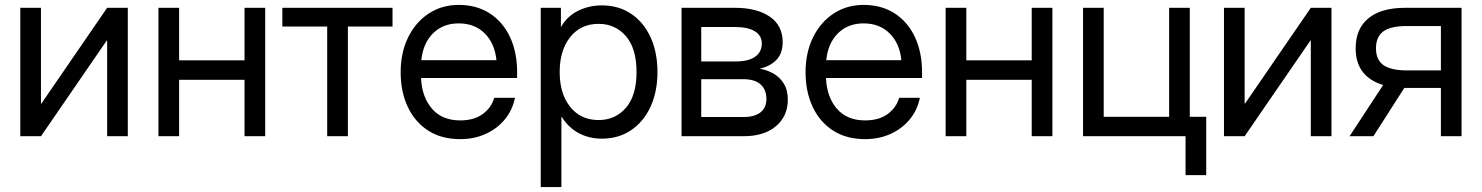

<svg xmlns="http://www.w3.org/2000/svg" viewBox="-20 -547 5951 771"><path d="M493.2 0H410.2V-384.3H408.7L144.5 0H61.5V-515.6H144.5V-130.9H146L410.2 -515.6H493.2Z M699.2 -515.6V-304.7H961.9V-515.6H1044.9V0H961.9V-226.6H699.2V0H616.2V-515.6Z M1293.9 0V-440.4H1113.8V-515.6H1556.2V-440.4H1377V0Z M1828.1 11.7Q1752.4 11.7 1699 -22.9Q1645.5 -57.6 1617.2 -118.4Q1588.9 -179.2 1588.9 -256.8Q1588.9 -335.4 1618.7 -396.5Q1648.4 -457.5 1701.2 -492.4Q1753.9 -527.3 1822.3 -527.3Q1894 -527.3 1946.8 -493.2Q1999.5 -459 2028.1 -397.9Q2056.6 -336.9 2056.6 -256.8V-233.9H1670.9Q1673.8 -158.2 1714.4 -110.8Q1754.9 -63.5 1828.1 -63.5Q1883.3 -63.5 1918.2 -88.9Q1953.1 -114.3 1964.8 -154.3H2047.9Q2038.1 -105 2007.3 -67.6Q1976.6 -30.3 1930.4 -9.3Q1884.3 11.7 1828.1 11.7ZM1671.9 -305.2H1973.6Q1966.8 -373 1926.3 -413.1Q1885.7 -453.1 1822.3 -453.1Q1758.8 -453.1 1718.8 -413.1Q1678.7 -373 1671.9 -305.2Z M2151.4 204.1V-515.6H2232.4V-439.5H2233.4Q2258.3 -482.9 2302.2 -504.2Q2346.2 -525.4 2396.5 -525.4Q2463.9 -525.4 2514.2 -491.7Q2564.5 -458 2592.3 -397.7Q2620.1 -337.4 2620.1 -257.8Q2620.1 -178.7 2592.3 -118.4Q2564.5 -58.1 2514.2 -24.2Q2463.9 9.8 2396.5 9.8Q2346.2 9.8 2304.7 -12Q2263.2 -33.7 2235.4 -78.1H2234.4V204.1ZM2383.8 -64.9Q2450.7 -64.9 2493.4 -114Q2536.1 -163.1 2536.1 -257.8Q2536.1 -352.5 2493.4 -401.9Q2450.7 -451.2 2383.8 -451.2Q2312 -451.2 2269.8 -398.2Q2227.5 -345.2 2227.5 -257.8Q2227.5 -170.4 2269.8 -117.7Q2312 -64.9 2383.8 -64.9Z M2716.8 0V-515.6H2931.6Q3019.5 -515.6 3071.3 -480Q3123 -444.3 3123 -378.4Q3123 -332.5 3097.7 -306.4Q3072.3 -280.3 3030.3 -271Q3059.1 -266.6 3085 -252.2Q3110.8 -237.8 3127.2 -211.7Q3143.6 -185.5 3143.6 -146Q3143.6 -81.1 3096.2 -40.5Q3048.8 0 2965.8 0ZM2795.9 -77.1H2965.8Q3010.3 -77.1 3033.9 -95.9Q3057.6 -114.7 3057.6 -148.9Q3057.6 -187.5 3033.9 -208.3Q3010.3 -229 2965.8 -229H2795.9ZM2795.9 -300.3H2935.5Q2985.4 -300.3 3012.2 -319.1Q3039.1 -337.9 3039.1 -372.6Q3039.1 -404.3 3011.2 -421.4Q2983.4 -438.5 2931.6 -438.5H2795.9Z M3454.1 11.7Q3378.4 11.7 3325 -22.9Q3271.5 -57.6 3243.2 -118.4Q3214.8 -179.2 3214.8 -256.8Q3214.8 -335.4 3244.6 -396.5Q3274.4 -457.5 3327.1 -492.4Q3379.9 -527.3 3448.2 -527.3Q3520 -527.3 3572.8 -493.2Q3625.5 -459 3654.1 -397.9Q3682.6 -336.9 3682.6 -256.8V-233.9H3296.9Q3299.8 -158.2 3340.3 -110.8Q3380.9 -63.5 3454.1 -63.5Q3509.3 -63.5 3544.2 -88.9Q3579.1 -114.3 3590.8 -154.3H3673.8Q3664.1 -105 3633.3 -67.6Q3602.5 -30.3 3556.4 -9.3Q3510.3 11.7 3454.1 11.7ZM3297.9 -305.2H3599.6Q3592.8 -373 3552.2 -413.1Q3511.7 -453.1 3448.2 -453.1Q3384.8 -453.1 3344.7 -413.1Q3304.7 -373 3297.9 -305.2Z M3860.4 -515.6V-304.7H4123V-515.6H4206.1V0H4123V-226.6H3860.4V0H3777.3V-515.6Z M4329.1 0V-515.6H4412.1V-78.1H4674.8V-515.6H4757.8V0ZM4740.7 156.2V0H4704.6V-78.1H4823.7V156.2Z M5326.7 0H5243.7V-384.3H5242.2L4978 0H4895V-515.6H4978V-130.9H4979.5L5243.7 -515.6H5326.7Z M5849.1 0H5766.1V-193.8H5624.5Q5622.1 -193.8 5619.1 -193.8L5495.1 0H5399.4L5534.2 -205.6Q5423.8 -239.3 5423.8 -353Q5423.8 -431.6 5475.1 -473.6Q5526.4 -515.6 5621.1 -515.6H5849.1ZM5766.1 -264.2V-442.4H5627.9Q5564.5 -442.4 5534.9 -420.9Q5505.4 -399.4 5505.4 -353Q5505.4 -306.6 5535.6 -285.4Q5565.9 -264.2 5631.3 -264.2Z"/></svg>

Font: Inter Display
Style: Regular
Weight: 400
Designer: Rasmus Andersson
Foundry: rsms
Version: Version 4.001;git-9221beed3